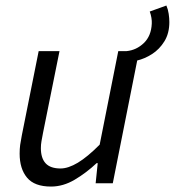

<svg xmlns="http://www.w3.org/2000/svg" viewBox="-20 -674 643 706"><path d="M483.2 -451.2 445.9 -486.1Q482 -489.8 509.1 -515.9Q536.2 -542 538.1 -587.4Q538.7 -596.4 536.7 -608.8Q534.6 -621.3 530.6 -631.6L591.8 -653.7Q597.9 -639.6 600.3 -623.1Q602.7 -606.7 602.7 -592.8Q602.7 -551.6 584.6 -522.2Q566.5 -492.8 539.2 -475.3Q511.9 -457.8 483.2 -451.2ZM167.7 12Q106.7 12 79.5 -20.7Q52.2 -53.4 52.2 -109.2Q52.2 -126.8 54.2 -141.5Q56.2 -156.2 60.2 -176.1L122.2 -486.1H198.8L138.3 -186Q134.6 -167.3 132.5 -154.7Q130.3 -142.1 130.3 -129.3Q130.3 -92.5 147.8 -73.5Q165.3 -54.5 202.6 -54.5Q230.8 -54.5 266.3 -75.7Q301.7 -97 346.5 -142.1L414.9 -486.1H491.4L394.7 0H331.7L339.3 -74.1H335.3Q297.3 -38.4 254.7 -13.2Q212.1 12 167.7 12Z"/></svg>

Font: Source Sans Variable
Style: Italic
Weight: 200
Italic angle: -11°
Designer: Paul D. Hunt
Foundry: Adobe Systems Incorporated
Version: Version 3.006;hotconv 1.0.111;makeotfexe 2.5.65597